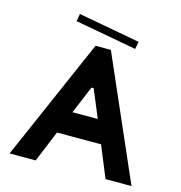

<svg xmlns="http://www.w3.org/2000/svg" viewBox="-121 -956 1003 1065"><g transform="rotate(15 380.0 -424.0)"><path d="M581 0 507 -180H254L180 0H30L336 -700H424L730 0ZM308 -311H453L387 -470H374ZM561 -783 553 -740 199 -805 207 -848Z"/></g></svg>

Font: Vina Sans
Style: Regular
Weight: 400
Designer: Andree Nguyen
Foundry: Nguyen Type Foundry
Version: Version 1.002; ttfautohint (v1.8.4.7-5d5b);gftools[0.9.28]